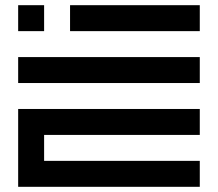

<svg xmlns="http://www.w3.org/2000/svg" viewBox="-20 -720 840 740"><path d="M50 -700V-600H150V-700ZM250 -600H750V-700H250ZM750 -400V-500H50V-400ZM50 -300V0H750V-100H150V-200H750V-300Z"/></svg>

Font: Mourier
Style: Regular
Weight: 400
Designer: Eric Mourier
Foundry: Velvetyne Type Foundry
Version: Version 2.000;hotconv 1.0.109;makeotfexe 2.5.65596